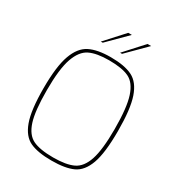

<svg xmlns="http://www.w3.org/2000/svg" viewBox="-215 -1058 1105 1198"><g transform="rotate(30 338.0 -459.0)"><path d="M70 -361Q70 -518 99.5 -599.5Q129 -681 185.5 -709.5Q242 -738 338 -738Q437 -738 493.5 -710Q550 -682 578 -601Q606 -520 606 -361Q606 -203 577.5 -124.5Q549 -46 493 -20Q437 6 338 6Q239 6 183 -20Q127 -46 98.5 -124.5Q70 -203 70 -361ZM582 -361Q582 -516 557 -592Q532 -668 482 -692Q432 -716 338 -716Q249 -716 198.5 -691.5Q148 -667 121 -590.5Q94 -514 94 -361Q94 -211 117.5 -138Q141 -65 191 -40.5Q241 -16 338 -16Q431 -16 482 -40.5Q533 -65 557.5 -139Q582 -213 582 -361ZM355 -924H381L248 -791H234ZM494 -924H520L387 -791H373Z"/></g></svg>

Font: Exo Thin
Style: Regular
Weight: 250
Designer: Natanael Gama
Foundry: Natanael Gama
Version: Version 1.500; ttfautohint (v1.6)